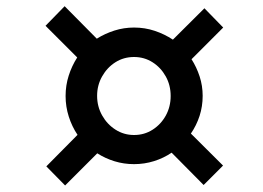

<svg xmlns="http://www.w3.org/2000/svg" viewBox="-20 -640 826 603"><path d="M125.5 -117.5 223.5 -216.5Q206 -242.5 196 -273.8Q186 -305 186 -338.5Q186 -372 195.8 -402.5Q205.5 -433 222.5 -459.5L123 -559L183 -620.5L284 -518.5Q309.5 -534.5 339.2 -544Q369 -553.5 401 -553.5Q435 -553.5 465.8 -543.2Q496.5 -533 523 -515.5L622 -614L681 -553.5L581.5 -454Q597.5 -429 607 -399.8Q616.5 -370.5 616.5 -339Q616.5 -306 606.8 -276Q597 -246 579.5 -220.5L680.5 -120L619.5 -59L519 -160.5Q494 -143.5 463.8 -134Q433.5 -124.5 401 -124.5Q369 -124.5 339.8 -133.5Q310.5 -142.5 285.5 -158.5L184.5 -57.5ZM285 -339Q285 -305.5 300.8 -277.5Q316.5 -249.5 342.8 -232.8Q369 -216 401 -216Q433.5 -216 459.5 -232.8Q485.5 -249.5 500.8 -277.2Q516 -305 516 -338.5Q516 -372.5 500.5 -400.2Q485 -428 459 -444.5Q433 -461 401 -461Q368.5 -461 342.5 -444.5Q316.5 -428 300.8 -400.2Q285 -372.5 285 -339Z"/></svg>

Font: Merriweather 24pt SemiCondensed
Style: Bold Italic
Weight: 700
Width: 4
Italic angle: -7.8°
Designer: Eben Sorkin
Foundry: Eben Sorkin
Version: Version 2.101